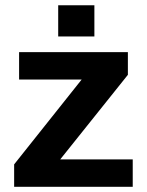

<svg xmlns="http://www.w3.org/2000/svg" viewBox="-20 -716 562 736"><path d="M34.2 -85.9 293 -411.1H53.2V-516.1H470.2V-429.2L210.9 -105H488.8V0H34.2ZM341.8 -576.2H203.1V-695.8H341.8Z"/></svg>

Font: LT Superior
Style: Bold
Weight: 400
Designer: Daniel Lyons
Foundry: LyonsType
Version: Version 1.000